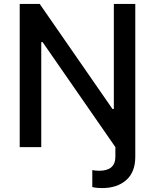

<svg xmlns="http://www.w3.org/2000/svg" viewBox="-20 -747 787 975"><path d="M565.9 0 196.3 -533.2H189.5V0H80.1V-727.1H181.6L551.3 -193.4H558.1V-727.1H667V48.8Q667 127.4 620.8 167.7Q574.7 208 499.5 208Q465.8 208 448.7 202.6V116.7Q465.8 120.1 483.9 120.1Q565.9 120.1 565.9 48.3Z"/></svg>

Font: Karasuma Gothic
Style: Regular
Weight: 500
Designer: Rasmus Andersson / Ryoko Nishizuka
Foundry: Genbu
Version: Version 1.00